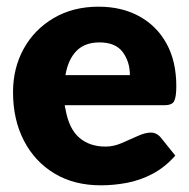

<svg xmlns="http://www.w3.org/2000/svg" viewBox="-20 -547 567 575"><path d="M282 8Q202 8 143 -27.5Q84 -63 51.5 -126Q19 -189 19 -271Q19 -343 51 -401Q83 -459 141 -493Q199 -527 275 -527Q345 -527 397.5 -498Q450 -469 479 -416Q508 -363 508 -289Q508 -258 502 -245Q496 -232 473 -232H174Q174 -229 174.5 -226.5Q175 -224 176 -221Q186 -162 217 -135Q248 -108 296 -108Q320 -108 344.5 -118.5Q369 -129 392 -139.5Q415 -150 432 -150Q448 -150 460 -137L505 -81Q474 -46 437 -26.5Q400 -7 360.5 0.5Q321 8 282 8ZM176 -322H369Q369 -362 347.5 -391Q326 -420 278 -420Q234 -420 209 -394.5Q184 -369 176 -322Z"/></svg>

Font: Aleo Black
Style: Regular
Weight: 900
Designer: Alessio Laiso
Foundry: Alessio Laiso
Version: Version 2.001;gftools[0.9.29]